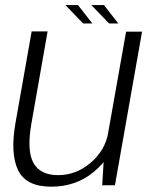

<svg xmlns="http://www.w3.org/2000/svg" viewBox="-20 -714 583 740"><path d="M374 0H423L527.5 -592H466L380.5 -110ZM163.5 -593H102L39.5 -239Q19 -121.5 49.8 -58Q80.5 5.5 177.5 5.5Q273.5 5.5 342.2 -52.2Q411 -110 423 -179L398 -206Q386 -135 329.8 -87Q273.5 -39 204 -39Q134.5 -39 108.5 -86.8Q82.5 -134.5 101.5 -240.5ZM400.5 -623.5H436L380.5 -694.5H332ZM300.5 -623.5H336L280.5 -694.5H232Z"/></svg>

Font: Anybody Thin Light
Style: Italic
Weight: 300
Italic angle: -10°
Version: Version 1.113;gftools[0.9.25]